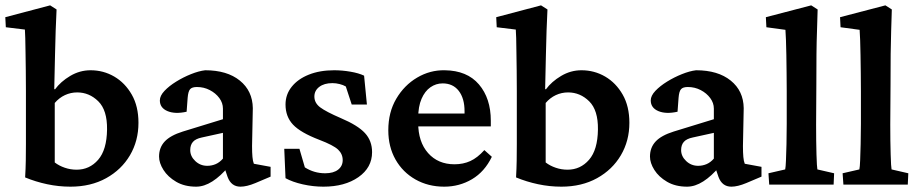

<svg xmlns="http://www.w3.org/2000/svg" viewBox="-26 -700 3480 728"><path d="M69.3 -27.3Q71.3 -60.5 71.8 -91.3Q72.3 -122.1 72.3 -154.3Q72.3 -186.5 72.3 -218.8V-353.5Q72.3 -394.5 71.8 -432.6Q71.3 -470.7 70.8 -502Q70.3 -533.2 69.8 -555.7Q69.3 -578.1 68.4 -587.9L-3.9 -596.7L-5.9 -634.8L164.1 -679.7L188.5 -664.1Q186.5 -624 185.1 -584Q183.6 -543.9 182.6 -491.7Q181.6 -439.5 179.7 -362.3L182.6 -361.3Q204.1 -390.6 240.2 -412.1Q276.4 -433.6 317.4 -433.6Q366.2 -433.6 407.2 -409.7Q448.2 -385.7 473.6 -341.3Q499 -296.9 499 -234.4Q499 -166 466.8 -111.3Q434.6 -56.6 376.5 -24.4Q318.4 7.8 241.2 7.8Q196.3 7.8 152.8 -1.5Q109.4 -10.7 69.3 -27.3ZM264.6 -56.6Q313.5 -56.6 346.2 -94.2Q378.9 -131.8 379.9 -209Q380.9 -282.2 346.7 -315.9Q312.5 -349.6 266.6 -349.6Q242.2 -349.6 220.2 -339.4Q198.2 -329.1 181.6 -309.6V-84Q198.2 -71.3 219.7 -64Q241.2 -56.6 264.6 -56.6Z M717.8 7.8Q673.8 7.8 642.1 -10.7Q610.4 -29.3 593.8 -55.7Q577.1 -82 577.1 -106.4Q577.1 -140.6 598.6 -163.6Q620.1 -186.5 667 -201.2L819.3 -248V-288.1Q819.3 -309.6 805.7 -328.1Q792 -346.7 769.5 -358.4Q747.1 -370.1 720.7 -370.1Q702.1 -370.1 694.8 -361.8Q687.5 -353.5 685.5 -329.1L681.6 -276.4Q637.7 -266.6 608.9 -278.8Q580.1 -291 580.1 -319.3Q580.1 -336.9 597.7 -355.5Q615.2 -374 642.1 -390.6Q668.9 -407.2 698.2 -418.9Q727.5 -430.7 752 -433.6Q835 -433.6 883.3 -394.5Q931.6 -355.5 932.6 -290L929.7 -146.5Q929.7 -121.1 931.2 -105Q932.6 -88.9 936.5 -79.1L1000 -67.4V-30.3L942.4 -5.9Q925.8 1 911.6 4.4Q897.5 7.8 885.7 7.8Q850.6 7.8 836.9 -29.3L822.3 -72.3L840.8 -68.4Q810.5 -32.2 779.3 -12.2Q748 7.8 717.8 7.8ZM759.8 -71.3Q776.4 -71.3 791.5 -77.6Q806.6 -84 819.3 -98.6V-196.3L739.3 -178.7Q715.8 -173.8 705.6 -162.1Q695.3 -150.4 695.3 -130.9Q695.3 -107.4 714.4 -89.4Q733.4 -71.3 759.8 -71.3Z M1200.2 7.8Q1161.1 7.8 1122.1 -1Q1083 -9.8 1056.6 -24.4L1051.8 -135.7H1109.4L1129.9 -65.4Q1165 -43 1207 -43Q1238.3 -43 1255.9 -56.6Q1273.4 -70.3 1273.4 -92.8Q1273.4 -116.2 1255.9 -132.8Q1238.3 -149.4 1184.6 -169.9Q1113.3 -197.3 1085 -227.5Q1056.6 -257.8 1056.6 -303.7Q1056.6 -341.8 1080.1 -371.1Q1103.5 -400.4 1145 -417Q1186.5 -433.6 1241.2 -433.6Q1271.5 -433.6 1302.7 -428.2Q1334 -422.9 1354.5 -413.1L1365.2 -303.7H1307.6L1285.2 -372.1Q1275.4 -377.9 1261.7 -381.3Q1248 -384.8 1234.4 -384.8Q1203.1 -384.8 1184.6 -370.6Q1166 -356.4 1166 -334Q1166 -309.6 1188 -293Q1210 -276.4 1266.6 -252Q1331.1 -224.6 1357.9 -195.3Q1384.8 -166 1384.8 -123Q1384.8 -64.5 1333 -28.3Q1281.2 7.8 1200.2 7.8Z M1658.2 7.8Q1597.7 7.8 1549.3 -19.5Q1501 -46.9 1473.6 -95.2Q1446.3 -143.6 1446.3 -206.1Q1446.3 -274.4 1476.6 -325.7Q1506.8 -377 1555.7 -405.8Q1604.5 -434.6 1660.2 -433.6Q1745.1 -432.6 1790 -379.9Q1835 -327.1 1835 -242.2V-220.7H1545.9V-269.5H1749L1735.4 -249V-278.3Q1735.4 -327.1 1713.4 -355.5Q1691.4 -383.8 1652.3 -383.8Q1627 -383.8 1606 -369.1Q1585 -354.5 1572.3 -325.2Q1559.6 -295.9 1559.6 -252V-234.4Q1559.6 -162.1 1597.2 -119.6Q1634.8 -77.1 1697.3 -77.1Q1730.5 -77.1 1757.3 -89.4Q1784.2 -101.6 1810.5 -130.9L1838.9 -105.5Q1811.5 -48.8 1763.7 -20.5Q1715.8 7.8 1658.2 7.8Z M1930.7 -27.3Q1932.6 -60.5 1933.1 -91.3Q1933.6 -122.1 1933.6 -154.3Q1933.6 -186.5 1933.6 -218.8V-353.5Q1933.6 -394.5 1933.1 -432.6Q1932.6 -470.7 1932.1 -502Q1931.6 -533.2 1931.2 -555.7Q1930.7 -578.1 1929.7 -587.9L1857.4 -596.7L1855.5 -634.8L2025.4 -679.7L2049.8 -664.1Q2047.9 -624 2046.4 -584Q2044.9 -543.9 2043.9 -491.7Q2043 -439.5 2041 -362.3L2043.9 -361.3Q2065.4 -390.6 2101.6 -412.1Q2137.7 -433.6 2178.7 -433.6Q2227.5 -433.6 2268.6 -409.7Q2309.6 -385.7 2335 -341.3Q2360.4 -296.9 2360.4 -234.4Q2360.4 -166 2328.1 -111.3Q2295.9 -56.6 2237.8 -24.4Q2179.7 7.8 2102.5 7.8Q2057.6 7.8 2014.2 -1.5Q1970.7 -10.7 1930.7 -27.3ZM2126 -56.6Q2174.8 -56.6 2207.5 -94.2Q2240.2 -131.8 2241.2 -209Q2242.2 -282.2 2208 -315.9Q2173.8 -349.6 2127.9 -349.6Q2103.5 -349.6 2081.5 -339.4Q2059.6 -329.1 2043 -309.6V-84Q2059.6 -71.3 2081.1 -64Q2102.5 -56.6 2126 -56.6Z M2579.1 7.8Q2535.2 7.8 2503.4 -10.7Q2471.7 -29.3 2455.1 -55.7Q2438.5 -82 2438.5 -106.4Q2438.5 -140.6 2460 -163.6Q2481.4 -186.5 2528.3 -201.2L2680.7 -248V-288.1Q2680.7 -309.6 2667 -328.1Q2653.3 -346.7 2630.9 -358.4Q2608.4 -370.1 2582 -370.1Q2563.5 -370.1 2556.2 -361.8Q2548.8 -353.5 2546.9 -329.1L2543 -276.4Q2499 -266.6 2470.2 -278.8Q2441.4 -291 2441.4 -319.3Q2441.4 -336.9 2459 -355.5Q2476.6 -374 2503.4 -390.6Q2530.3 -407.2 2559.6 -418.9Q2588.9 -430.7 2613.3 -433.6Q2696.3 -433.6 2744.6 -394.5Q2793 -355.5 2793.9 -290L2791 -146.5Q2791 -121.1 2792.5 -105Q2793.9 -88.9 2797.9 -79.1L2861.3 -67.4V-30.3L2803.7 -5.9Q2787.1 1 2772.9 4.4Q2758.8 7.8 2747.1 7.8Q2711.9 7.8 2698.2 -29.3L2683.6 -72.3L2702.1 -68.4Q2671.9 -32.2 2640.6 -12.2Q2609.4 7.8 2579.1 7.8ZM2621.1 -71.3Q2637.7 -71.3 2652.8 -77.6Q2668 -84 2680.7 -98.6V-196.3L2600.6 -178.7Q2577.1 -173.8 2566.9 -162.1Q2556.6 -150.4 2556.6 -130.9Q2556.6 -107.4 2575.7 -89.4Q2594.7 -71.3 2621.1 -71.3Z M2890.6 0 2887.7 -43 2951.2 -57.6Q2953.1 -66.4 2954.1 -91.8Q2955.1 -117.2 2956.1 -153.8Q2957 -190.4 2957 -230.5V-353.5Q2957 -387.7 2956.5 -423.3Q2956.1 -459 2955.6 -491.2Q2955.1 -523.4 2954.1 -548.3Q2953.1 -573.2 2952.1 -586.9L2879.9 -596.7L2877.9 -634.8L3049.8 -679.7L3074.2 -664.1Q3073.2 -623 3071.8 -583.5Q3070.3 -543.9 3069.8 -495.1Q3069.3 -446.3 3069.3 -376L3068.4 -227.5Q3068.4 -163.1 3069.8 -114.7Q3071.3 -66.4 3073.2 -57.6L3136.7 -43L3134.8 0Z M3171.9 0 3168.9 -43 3232.4 -57.6Q3234.4 -66.4 3235.4 -91.8Q3236.3 -117.2 3237.3 -153.8Q3238.3 -190.4 3238.3 -230.5V-353.5Q3238.3 -387.7 3237.8 -423.3Q3237.3 -459 3236.8 -491.2Q3236.3 -523.4 3235.4 -548.3Q3234.4 -573.2 3233.4 -586.9L3161.1 -596.7L3159.2 -634.8L3331.1 -679.7L3355.5 -664.1Q3354.5 -623 3353 -583.5Q3351.6 -543.9 3351.1 -495.1Q3350.6 -446.3 3350.6 -376L3349.6 -227.5Q3349.6 -163.1 3351.1 -114.7Q3352.5 -66.4 3354.5 -57.6L3418 -43L3416 0Z"/></svg>

Font: Crimson Pro ExtraLight SemiBold
Style: Regular
Weight: 600
Version: Version 1.002